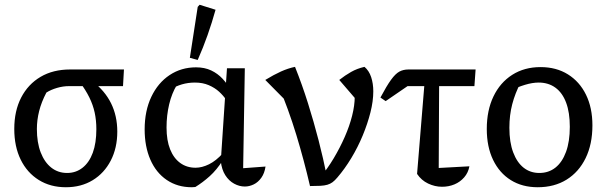

<svg xmlns="http://www.w3.org/2000/svg" viewBox="-20 -778 2545 807"><path d="M270 -416Q245 -416 219.5 -408.5Q194 -401 175 -389Q154 -349 144.5 -311Q135 -273 135 -236Q135 -179 151 -137.5Q167 -96 195.5 -73.5Q224 -51 262 -51Q299 -51 327 -73Q355 -95 370 -136Q385 -177 385 -235Q385 -272 378 -304.5Q371 -337 355.5 -368.5Q340 -400 314 -435L368 -437Q473 -357 473 -225Q473 -156 445.5 -103Q418 -50 369.5 -20.5Q321 9 257 9Q192 9 143 -21.5Q94 -52 67 -107Q40 -162 40 -236Q40 -312 69 -368Q98 -424 150.5 -455Q203 -486 275 -486H501L497 -416Z M801 8Q798 8 794 8.5Q790 9 786 9Q726 9 681 -21.5Q636 -52 612 -107Q588 -162 588 -234Q588 -312 616 -371Q644 -430 693 -462.5Q742 -495 804 -495Q840 -495 867.5 -482Q895 -469 915.5 -447Q936 -425 950 -400L931 -358Q919 -376 901 -392.5Q883 -409 857.5 -420Q832 -431 799 -431Q771 -431 745 -423.5Q719 -416 688 -398L724 -422Q702 -386 691 -339.5Q680 -293 680 -242Q680 -188 695 -150.5Q710 -113 737.5 -93Q765 -73 802 -73Q829 -73 858.5 -87.5Q888 -102 917 -134V-105Q891 -64 861.5 -37.5Q832 -11 801 8ZM1009 6Q986 6 964 -6Q942 -18 927 -41.5Q912 -65 908 -100L934 -491H1009L1002 -71L1096 -78Q1092 -50 1078.5 -31Q1065 -12 1046.5 -3Q1028 6 1009 6ZM811 -526 778 -535 811 -749 819 -758 886 -737Q871 -683 852.5 -630.5Q834 -578 811 -526Z M1283 4Q1258 -104 1225.5 -211Q1193 -318 1147 -427L1183 -353L1095 -442Q1131 -464 1161 -477.5Q1191 -491 1220 -497Q1250 -422 1274.5 -344Q1299 -266 1319 -188.5Q1339 -111 1354 -36L1323 -29Q1356 -68 1382.5 -112.5Q1409 -157 1429 -202.5Q1449 -248 1460 -291.5Q1471 -335 1471 -372Q1471 -380 1470.5 -387.5Q1470 -395 1468 -403L1480 -356L1406 -442Q1430 -461 1455.5 -475.5Q1481 -490 1512 -497Q1531 -481 1540 -454Q1549 -427 1549 -394Q1549 -353 1537 -305.5Q1525 -258 1504.5 -208.5Q1484 -159 1456.5 -113.5Q1429 -68 1398 -32Q1387 -19 1377.5 -12Q1368 -5 1356 -1.5Q1344 2 1326.5 3Q1309 4 1283 4Z M1601 -353 1579 -368Q1605 -417 1623.5 -442.5Q1642 -468 1658.5 -477Q1675 -486 1697 -486H1979L1974 -416H1693ZM1769 -486H1826L1824 -72L1953 -79Q1948 -52 1931 -32.5Q1914 -13 1890 -3Q1866 7 1838 7Q1808 7 1779.5 -6.5Q1751 -20 1733 -47Z M2240 9Q2175 9 2127 -21Q2079 -51 2052.5 -106Q2026 -161 2026 -236Q2026 -314 2054 -372.5Q2082 -431 2133 -463.5Q2184 -496 2252 -496Q2318 -496 2367 -465.5Q2416 -435 2443 -380Q2470 -325 2470 -251Q2470 -172 2441.5 -113.5Q2413 -55 2361.5 -23Q2310 9 2240 9ZM2247 -51Q2286 -51 2314.5 -73.5Q2343 -96 2359 -139.5Q2375 -183 2375 -245Q2375 -305 2359.5 -346.5Q2344 -388 2314.5 -409.5Q2285 -431 2244 -431Q2218 -431 2186.5 -421.5Q2155 -412 2115 -393L2168 -430Q2145 -386 2133 -340Q2121 -294 2121 -241Q2121 -180 2137 -137.5Q2153 -95 2181 -73Q2209 -51 2247 -51Z"/></svg>

Font: Piazzolla 24pt Medium
Style: Regular
Weight: 500
Designer: Juan Pablo del Peral
Foundry: Huerta Tipografica
Version: Version 2.005